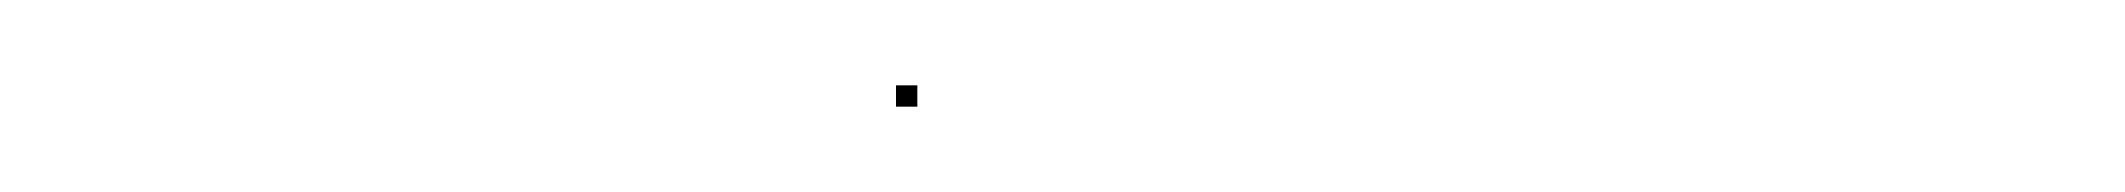

<svg xmlns="http://www.w3.org/2000/svg" viewBox="-20 -433 498 45"><path d="M190 -408V-413H195V-408Z"/></svg>

Font: FRB American Cursive Just Beginnings
Style: Italic
Weight: 400
Italic angle: -25°
Version: Version 2.0;Modular Font Editor K font №1